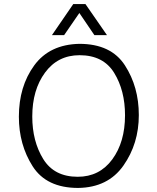

<svg xmlns="http://www.w3.org/2000/svg" viewBox="-20 -912 776 946"><path d="M296 -739H236L341 -892H401L507 -739H445L371 -848ZM371 -696Q527 -696 595.5 -590Q664 -484 664 -345Q664 -204 588 -96Q512 12 365 14Q209 14 141 -92.5Q73 -199 73 -337Q73 -486 148.5 -589.5Q224 -693 371 -696ZM139 -338Q139 -216 193 -128.5Q247 -41 363 -41Q470 -41 533 -126.5Q596 -212 596 -344Q596 -466 542.5 -553Q489 -640 372 -640Q265 -640 202 -554.5Q139 -469 139 -338Z"/></svg>

Font: Palanquin Light
Style: Regular
Weight: 300
Designer: Pria Ravichandran
Version: Version 1.0.4